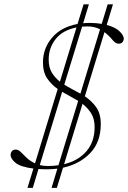

<svg xmlns="http://www.w3.org/2000/svg" viewBox="-20 -788 604 905"><path d="M109.5 97.5 137.5 6.5Q77.5 -1 53.8 -20.2Q30 -39.5 30 -58Q30 -68 36.2 -75.5Q42.5 -83 54 -83Q66.5 -83 78.2 -71.2Q90 -59.5 105.8 -44.2Q121.5 -29 145 -18L252 -368.5Q222.5 -389 202.5 -418.2Q182.5 -447.5 182.5 -494.5Q182.5 -559.5 225 -610Q267.5 -660.5 345.5 -675L374 -767.5H399L372 -678.5Q386.5 -680 402 -680Q433 -680 459.5 -675.5L487.5 -767.5H512.5L483 -670.5Q525 -659 544.2 -639.8Q563.5 -620.5 563.5 -605.5Q563.5 -597.5 557.8 -589.8Q552 -582 539 -582Q524.5 -582 510 -600.2Q495.5 -618.5 472.5 -636.5L380 -334Q411.5 -313 433.2 -283Q455 -253 455 -203Q455 -118 405 -66.2Q355 -14.5 277 2.5L248 97.5H223L250.5 7Q226.5 10 201 10Q180 10 161.5 8.5L134.5 97.5ZM393 -663.5Q379.5 -663.5 367 -662.5L283 -389Q301 -377.5 320.5 -367.5Q340 -357.5 359 -346.5L451.5 -650Q439.5 -656 425 -659.8Q410.5 -663.5 393 -663.5ZM209.5 -507Q209.5 -470 224.5 -445.5Q239.5 -421 262.5 -403L340.5 -658.5Q276 -646 242.8 -604.5Q209.5 -563 209.5 -507ZM204.5 -5.5Q231 -5.5 255.5 -9L348.5 -312.5Q330.5 -323.5 311 -333.8Q291.5 -344 273 -355L167.5 -10Q185 -5.5 204.5 -5.5ZM426 -188.5Q426 -228 409.8 -253.8Q393.5 -279.5 369 -298.5L282 -14Q349.5 -30.5 387.8 -75.5Q426 -120.5 426 -188.5Z"/></svg>

Font: Newsreader 16pt ExtraLight
Style: Italic
Weight: 275
Italic angle: -17°
Designer: Hugues Gentile
Foundry: Production Type
Version: Version 1.003; ttfautohint (v1.8.3)